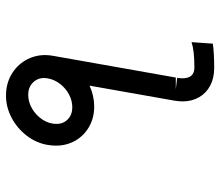

<svg xmlns="http://www.w3.org/2000/svg" viewBox="-67 -658 734 640"><g transform="rotate(-90 300.0 -338.0)"><path d="M134.5 -519Q134.5 -530.5 137 -546.5Q143.5 -584.5 168 -616.2Q192.5 -648 227.8 -666.5Q263 -685 301.5 -685Q340 -685 370.8 -667.5Q401.5 -650 419 -620Q436.5 -590 436.5 -554Q436.5 -549 435.5 -538L434 -529.5V-528.5L361.5 -119H322.5L360.5 -114.5Q359 -105 359 -96.5Q359 -77 368 -67Q377 -57 395 -57Q451 -57 479.5 -66.5L474.5 4.5Q441.5 9 393.5 9Q360 9 334.8 -4.2Q309.5 -17.5 295.8 -41.5Q282 -65.5 282 -96.5Q282 -107.5 284.5 -123.5L334.5 -406.5Q300.5 -391 265 -391Q227.5 -391 197.8 -407.8Q168 -424.5 151.2 -453.8Q134.5 -483 134.5 -519ZM359 -546.5Q360 -553.5 360 -557.5Q360 -580.5 344.2 -595.8Q328.5 -611 304 -611Q280 -611 257.5 -597.8Q235 -584.5 221 -562.8Q207 -541 207 -517Q207 -493.5 222.5 -478.8Q238 -464 262.5 -464Q284.5 -464 305.2 -475Q326 -486 340.5 -505Q355 -524 359 -546.5Z"/></g></svg>

Font: JuliaMono
Style: Bold Italic
Weight: 700
Italic angle: -9°
Monospace: yes
Designer: cormullion
Foundry: corm
Version: Version 0.057; ttfautohint (v1.8.4)